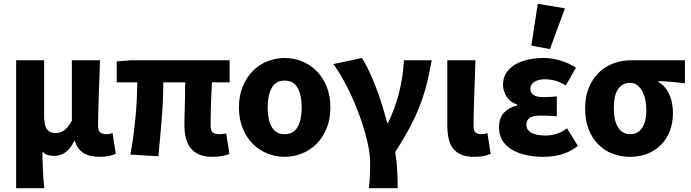

<svg xmlns="http://www.w3.org/2000/svg" viewBox="-20 -813 3635 1010"><path d="M65 177V-496H212V-207Q212 -154 226.5 -133.5Q241 -113 273 -113Q298 -113 318 -127.5Q338 -142 358 -178V-496H506Q505 -452 503 -404.5Q501 -357 499.5 -310.5Q498 -264 497 -222Q496 -180 496 -149Q496 -125 508 -116Q520 -107 540 -107Q555 -107 572 -113L589 -4Q573 3 553.5 7.5Q534 12 502 12Q398 12 374 -71H370Q333 7 265 7Q247 7 231 2.5Q215 -2 203 -16Q203 12 204 36Q205 60 206 82.5Q207 105 208.5 128Q210 151 213 177Z M1098 12Q1056 12 1028 0Q1000 -12 982.5 -34.5Q965 -57 957.5 -88Q950 -119 950 -158Q950 -169 950.5 -193.5Q951 -218 952 -249Q953 -280 953.5 -314.5Q954 -349 954 -380H839Q839 -291 831 -190.5Q823 -90 813 9L666 0Q684 -100 693 -198.5Q702 -297 702 -380H594V-490L668 -496H1188V-380H1095Q1093 -347 1091.5 -310.5Q1090 -274 1089 -242Q1088 -210 1088 -185.5Q1088 -161 1088 -152Q1088 -126 1099.5 -116.5Q1111 -107 1133 -107Q1140 -107 1149.5 -108Q1159 -109 1170 -111L1187 -3Q1173 3 1149.5 7.5Q1126 12 1098 12Z M1477 12Q1430 12 1386.5 -5.5Q1343 -23 1310 -56Q1277 -89 1257 -137.5Q1237 -186 1237 -248Q1237 -310 1257 -358.5Q1277 -407 1310 -440Q1343 -473 1386.5 -490.5Q1430 -508 1477 -508Q1525 -508 1568.5 -490.5Q1612 -473 1645 -440Q1678 -407 1698 -358.5Q1718 -310 1718 -248Q1718 -186 1698 -137.5Q1678 -89 1645 -56Q1612 -23 1568.5 -5.5Q1525 12 1477 12ZM1477 -107Q1524 -107 1545.5 -145Q1567 -183 1567 -248Q1567 -313 1545.5 -351Q1524 -389 1477 -389Q1431 -389 1409.5 -351Q1388 -313 1388 -248Q1388 -183 1409.5 -145Q1431 -107 1477 -107Z M1920 177Q1922 162 1923.5 148Q1925 134 1925.5 119Q1926 104 1926.5 85.5Q1927 67 1927 41Q1927 -6 1911.5 -71.5Q1896 -137 1870 -208.5Q1844 -280 1809 -350Q1774 -420 1734 -476L1884 -508Q1900 -483 1918 -446Q1936 -409 1953.5 -364.5Q1971 -320 1987 -269.5Q2003 -219 2017 -166H2021Q2095 -318 2105 -496H2251Q2240 -433 2226.5 -378Q2213 -323 2192 -266.5Q2171 -210 2139 -149Q2107 -88 2059 -13Q2067 34 2069.5 84.5Q2072 135 2072 177Z M2474 12Q2433 12 2405.5 0Q2378 -12 2362 -33.5Q2346 -55 2339.5 -86Q2333 -117 2333 -155V-496H2481Q2480 -452 2478 -404.5Q2476 -357 2474.5 -310.5Q2473 -264 2472 -222Q2471 -180 2471 -149Q2471 -125 2481.5 -116Q2492 -107 2512 -107Q2518 -107 2527 -108.5Q2536 -110 2544 -113L2561 -4Q2545 3 2525.5 7.5Q2506 12 2474 12Z M2837 12Q2789 12 2746.5 2.5Q2704 -7 2672.5 -26Q2641 -45 2623 -74Q2605 -103 2605 -141Q2605 -192 2630.5 -219.5Q2656 -247 2701 -259V-263Q2663 -275 2644.5 -305.5Q2626 -336 2626 -366Q2626 -403 2643.5 -430Q2661 -457 2690.5 -474Q2720 -491 2758.5 -499.5Q2797 -508 2839 -508Q2884 -508 2928.5 -494.5Q2973 -481 3010 -457L2956 -363Q2906 -396 2847 -396Q2812 -396 2791 -382.5Q2770 -369 2770 -346Q2770 -302 2840 -302Q2856 -302 2874 -303Q2892 -304 2909 -306V-201Q2888 -203 2866 -204Q2844 -205 2824 -205Q2785 -205 2767 -193.5Q2749 -182 2749 -156Q2749 -130 2774.5 -115Q2800 -100 2851 -100Q2875 -100 2904.5 -108Q2934 -116 2963 -138L3020 -45Q2972 -10 2928.5 1Q2885 12 2837 12ZM2775 -573 2809 -793 2952 -769 2873 -555Z M3293 12Q3245 12 3202 -4.5Q3159 -21 3127 -53.5Q3095 -86 3076.5 -133Q3058 -180 3058 -242Q3058 -306 3078.5 -354Q3099 -402 3132.5 -433.5Q3166 -465 3209.5 -480.5Q3253 -496 3300 -496H3583V-375Q3563 -377 3545.5 -379Q3528 -381 3511.5 -382.5Q3495 -384 3478.5 -385Q3462 -386 3443 -386V-382Q3480 -361 3500 -318.5Q3520 -276 3520 -219Q3520 -165 3503 -122.5Q3486 -80 3456 -50Q3426 -20 3384.5 -4Q3343 12 3293 12ZM3295 -107Q3335 -107 3357.5 -140Q3380 -173 3380 -234Q3380 -263 3374.5 -289Q3369 -315 3358 -334.5Q3347 -354 3331.5 -365.5Q3316 -377 3295 -377Q3255 -377 3232 -345.5Q3209 -314 3209 -242Q3209 -177 3232 -142Q3255 -107 3295 -107Z"/></svg>

Font: Giro Regular
Style: Bold
Weight: 700
Designer: Paul D. Hunt
Foundry: Adobe Systems Incorporated
Version: Version 1.000;PS 1.0;hotconv 1.0.88;makeotf.lib2.5.647800